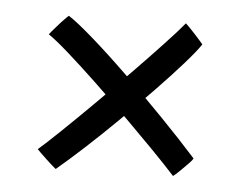

<svg xmlns="http://www.w3.org/2000/svg" viewBox="-37 -576 595 470"><g transform="rotate(5 260.0 -340.5)"><path d="M446.5 -484Q434.5 -466 406 -433.8Q377.5 -401.5 339.8 -362.5Q302 -323.5 261 -283Q220 -242.5 181.8 -207.5Q143.5 -172.5 115.5 -149Q111.5 -152 105 -157.8Q98.5 -163.5 91.2 -170.5Q84 -177.5 77.5 -183.5Q71 -189.5 67.5 -193.5Q85.5 -209 120 -242Q154.5 -275 196.2 -316.5Q238 -358 279.2 -400.2Q320.5 -442.5 353.5 -477.8Q386.5 -513 402 -532Q405.5 -529 411.8 -522.5Q418 -516 425.2 -508.2Q432.5 -500.5 438.2 -493.8Q444 -487 446.5 -484ZM115 -525.5Q138 -510.5 178.2 -475.2Q218.5 -440 266.5 -393.2Q314.5 -346.5 362.5 -297Q410.5 -247.5 449.5 -204Q447 -199.5 441 -193.2Q435 -187 428 -180Q421 -173 414.5 -166.8Q408 -160.5 403 -157Q379 -183.5 343.8 -219.5Q308.5 -255.5 268.8 -295Q229 -334.5 190.5 -371Q152 -407.5 120.2 -435.5Q88.5 -463.5 70 -476Q72 -479 76.8 -484.5Q81.5 -490 87 -496.2Q92.5 -502.5 98.2 -508.8Q104 -515 108.5 -519.5Q113 -524 115 -525.5Z"/></g></svg>

Font: Grandstander Thin Light
Style: Regular
Weight: 300
Version: Version 1.200